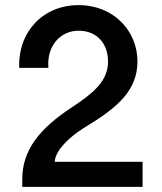

<svg xmlns="http://www.w3.org/2000/svg" viewBox="-20 -730 632 750"><path d="M517 -490C517 -608 425 -710 287 -710C149 -710 50 -607 55 -465H169C162 -551 216 -610 287 -610C361 -610 402 -557 402 -490C402 -419 354 -372 264 -313C134 -228 67 -144 67 -30V0H537V-98H194C194 -129 229 -183 320 -238C435 -308 517 -375 517 -490Z"/></svg>

Font: Goli Medium
Style: Regular
Weight: 500
Designer: jaikishan Patel
Foundry: MagicType
Version: Version 1.000;Glyphs 3.2 (3242)